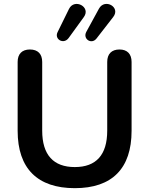

<svg xmlns="http://www.w3.org/2000/svg" viewBox="-20 -971 778 1001"><path d="M570 -882C611 -934 526 -981 496 -926L430 -805C410 -768 457 -737 483 -770ZM417 -882C456 -935 368 -981 340 -925L280 -803C262 -766 312 -737 338 -773ZM370 10C564 10 666 -92 666 -289V-648C666 -690 643 -713 603 -713C562 -713 539 -690 539 -648V-290C539 -163 481 -100 370 -100C259 -100 200 -163 200 -290V-648C200 -690 177 -713 136 -713C95 -713 72 -690 72 -648V-289C72 -92 176 10 370 10Z"/></svg>

Font: Nunito
Style: Bold
Weight: 700
Designer: Vernon Adams
Foundry: Vernon Adams
Version: Version 3.602